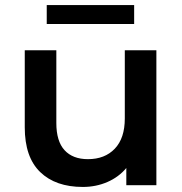

<svg xmlns="http://www.w3.org/2000/svg" viewBox="-20 -733 721 760"><path d="M599 -534V0H480V-68Q450 -32 405 -12.5Q360 7 308 7Q200 7 139 -52Q78 -111 78 -229V-534H203V-246Q203 -174 235.5 -138.5Q268 -103 328 -103Q395 -103 434.5 -144.5Q474 -186 474 -264V-534ZM165 -713H511V-638H165Z"/></svg>

Font: CMG Sans SemiBold
Style: Regular
Weight: 600
Designer: Julieta Ulanovsky
Foundry: Julieta Ulanovsky
Version: Version 7.200